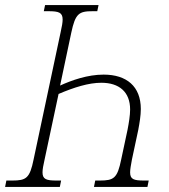

<svg xmlns="http://www.w3.org/2000/svg" viewBox="-42 -734 665 754"><path d="M-22 0H193L198 -25H180C140 -25 125 -30 125 -57C125 -69 128 -85 133 -107L188 -365C249 -391 306 -409 356 -409C426 -409 469 -373 469 -304C469 -281 464 -251 459 -225L434 -108C419 -34 405 -25 350 -25H332L327 0H537L542 -25H524C483 -25 469 -30 469 -57C469 -69 472 -85 476 -107L501 -224C506 -251 511 -280 511 -306C511 -395 455 -441 365 -441C302 -441 240 -419 194 -398L238 -606C254 -681 268 -690 322 -690H340L345 -714H135L130 -690H148C189 -690 204 -685 204 -657C204 -646 201 -629 196 -607L90 -108C75 -34 61 -25 6 -25H-17Z"/></svg>

Font: Noto Serif Condensed ExtraLight
Style: Italic
Weight: 200
Width: 3
Italic angle: -12°
Designer: Monotype Design Team
Foundry: Monotype Imaging Inc.
Version: Version 2.013